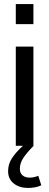

<svg xmlns="http://www.w3.org/2000/svg" viewBox="-20 -720 244 948"><path d="M58 -700H145V-601H58ZM58 -490H145V0H58ZM146 0Q112 34 95 60Q78 86 78 113Q78 134 91 145.5Q104 157 126 157Q148 157 169 148L184 195Q156 208 118 208Q76 208 48 186Q20 164 20 125Q20 90 39.5 60.5Q59 31 93 0Z"/></svg>

Font: Cabin Condensed
Style: Regular
Weight: 400
Width: 3
Version: Version 2.001